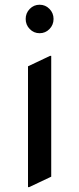

<svg xmlns="http://www.w3.org/2000/svg" viewBox="-20 -767 333 807"><path d="M188 -729.5Q205.1 -711.9 205.1 -687.3Q205.1 -662.6 188 -645Q170.9 -627.4 146.5 -627.4Q122.1 -627.4 105 -645Q87.9 -662.6 87.9 -687.3Q87.9 -711.9 105 -729.5Q122.1 -747.1 146.5 -747.1Q170.9 -747.1 188 -729.5ZM102.5 19.5H97.7V-488.3L190.4 -532.2H195.3V-24.4Z"/></svg>

Font: Nova Round
Style: Book
Weight: 400
Version: Version 2.000